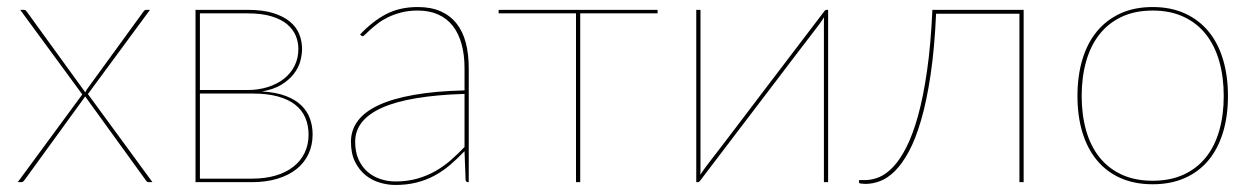

<svg xmlns="http://www.w3.org/2000/svg" viewBox="-20 -518 3574 546"><path d="M413.5 0H402.5Q398.5 0 396.8 -2.8Q395 -5.5 393.5 -7L222 -244Q221 -242.5 220.2 -241Q219.5 -239.5 217.5 -237L50.5 -7Q48 -4.5 46.2 -2.2Q44.5 0 41.5 0H30.5L214 -249.5L37.5 -490H48.5Q52.5 -490 54.2 -487.2Q56 -484.5 57.5 -483L222.5 -255.5Q224 -259 226.5 -263L386.5 -483Q388 -485.5 390.2 -487.8Q392.5 -490 395.5 -490H406.5L230 -250.5Z M696.5 -10Q734 -10 763.8 -18.8Q793.5 -27.5 814.2 -43.8Q835 -60 846.2 -83.2Q857.5 -106.5 857.5 -135Q857.5 -161.5 848.2 -183.2Q839 -205 819.5 -220.2Q800 -235.5 769.8 -243.8Q739.5 -252 698 -252H548.5V-10ZM548.5 -480V-262H683.5Q715 -262 741.8 -270.5Q768.5 -279 787.8 -294.2Q807 -309.5 817.8 -331Q828.5 -352.5 828.5 -379Q828.5 -398.5 821 -416.5Q813.5 -434.5 796.8 -448.8Q780 -463 752.2 -471.5Q724.5 -480 684 -480ZM684.5 -490Q727.5 -490 757 -480.8Q786.5 -471.5 804.8 -456.2Q823 -441 831 -420.8Q839 -400.5 839 -379Q839 -362.5 833.8 -343.5Q828.5 -324.5 815.2 -307.5Q802 -290.5 780 -277Q758 -263.5 725 -258Q765.5 -255.5 793 -245Q820.5 -234.5 837.2 -218Q854 -201.5 861.5 -180.5Q869 -159.5 869 -136Q869 -105 857.2 -80Q845.5 -55 823.2 -37.2Q801 -19.5 769 -9.8Q737 0 696.5 0H536V-490Z M1301 -251Q1143.5 -246 1066.8 -211.8Q990 -177.5 990 -115Q990 -85.5 999.8 -64.2Q1009.5 -43 1025.5 -29.2Q1041.5 -15.5 1062 -8.8Q1082.5 -2 1104 -2Q1138.5 -2 1166.5 -10Q1194.5 -18 1218.2 -31.5Q1242 -45 1262.2 -62.8Q1282.5 -80.5 1301 -100ZM1004 -420Q1040 -458 1078.5 -478Q1117 -498 1168 -498Q1205.5 -498 1232.8 -486Q1260 -474 1278 -451.5Q1296 -429 1304.5 -396.8Q1313 -364.5 1313 -324V0H1311Q1304 0 1304 -8L1301 -88Q1280 -66 1259 -48.2Q1238 -30.5 1214.5 -18Q1191 -5.5 1164 1.2Q1137 8 1104 8Q1082 8 1059.5 1.2Q1037 -5.5 1019 -20.2Q1001 -35 989.5 -58.2Q978 -81.5 978 -115Q978 -148 997.5 -174.2Q1017 -200.5 1056.8 -219Q1096.5 -237.5 1157.2 -248.2Q1218 -259 1301 -261V-324Q1301 -362.5 1292.5 -393Q1284 -423.5 1267.5 -444.5Q1251 -465.5 1226 -476.8Q1201 -488 1168 -488Q1142 -488 1121 -482.5Q1100 -477 1083.5 -469Q1067 -461 1054.8 -451.5Q1042.5 -442 1033.5 -434Q1024.5 -426 1019 -420.5Q1013.5 -415 1011 -415Q1009 -415 1006 -418Z M1850 -480H1630V0H1618V-480H1398V-490H1850Z M2335 -490V0H2323V-450Q2323 -455 2323 -459.5Q2323 -464 2323.5 -469Q2318 -460.5 2314.5 -455.5Q2314 -454.5 2307 -445.2Q2300 -436 2287.8 -420Q2275.5 -404 2259 -382.5Q2242.5 -361 2223.5 -336Q2204.5 -311 2183.5 -283.2Q2162.5 -255.5 2141 -227.5Q2066 -128.5 1970.5 -3.5Q1968 0 1965 0H1960V-490H1972V-40Q1972 -35 1972 -30.5Q1972 -26 1971.5 -21Q1976.5 -29 1980.5 -34.5Q1981 -35.5 1996.2 -55.5Q2011.5 -75.5 2036 -107.2Q2060.5 -139 2091.2 -179.8Q2122 -220.5 2154 -262.5Q2229 -361.5 2324.5 -486.5Q2327 -490 2330 -490Z M2891 0H2879V-479H2642Q2637.5 -379 2626.2 -304.2Q2615 -229.5 2599.2 -175.8Q2583.5 -122 2564.5 -87Q2545.5 -52 2524.8 -31.5Q2504 -11 2482.8 -3Q2461.5 5 2441.5 5Q2437 5 2430 4.2Q2423 3.5 2423 2V-6H2441.5Q2460 -6 2480 -14.2Q2500 -22.5 2519.8 -43.2Q2539.5 -64 2557.5 -99.2Q2575.5 -134.5 2590.5 -188.2Q2605.5 -242 2616.2 -316.2Q2627 -390.5 2631.5 -490H2891Z M3258 -498Q3309.5 -498 3349.5 -479.8Q3389.5 -461.5 3416.8 -428.5Q3444 -395.5 3458 -348.8Q3472 -302 3472 -245Q3472 -188 3458 -141.8Q3444 -95.5 3416.8 -62.5Q3389.5 -29.5 3349.5 -11.8Q3309.5 6 3258 6Q3206 6 3166.2 -11.8Q3126.5 -29.5 3099.2 -62.5Q3072 -95.5 3058 -141.8Q3044 -188 3044 -245Q3044 -302 3058 -348.8Q3072 -395.5 3099.2 -428.5Q3126.5 -461.5 3166.2 -479.8Q3206 -498 3258 -498ZM3258 -4Q3308 -4 3346 -21.5Q3384 -39 3409.2 -70.5Q3434.5 -102 3447.2 -146.5Q3460 -191 3460 -245Q3460 -299 3447.2 -343.8Q3434.5 -388.5 3409.2 -420.5Q3384 -452.5 3346 -470.2Q3308 -488 3258 -488Q3207.5 -488 3169.8 -470.2Q3132 -452.5 3106.8 -420.5Q3081.5 -388.5 3068.8 -343.8Q3056 -299 3056 -245Q3056 -191 3068.8 -146.5Q3081.5 -102 3106.8 -70.5Q3132 -39 3169.8 -21.5Q3207.5 -4 3258 -4Z"/></svg>

Font: Lato 2
Style: Regular
Weight: 100
Designer: Lukasz Dziedzic with Adam Twardoch and Botio Nikoltchev
Foundry: tyPoland Lukasz Dziedzic
Version: Version 2.015; 2015-08-06; http://www.latofonts.com/